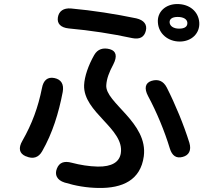

<svg xmlns="http://www.w3.org/2000/svg" viewBox="-20 -860 1040 952"><path d="M108 -85H109C143 -70 171 -78 189 -110C240 -199 271 -299 291 -404C298 -443 283 -466 250 -473C216 -480 195 -462 188 -423C169 -328 139 -246 91 -162C70 -126 75 -99 108 -85ZM300 45C356 62 410 71 468 72C588 74 677 33 693 -85C715 -253 500 -351 507 -438C509 -470 521 -502 542 -541C562 -580 557 -607 525 -616C492 -625 464 -617 447 -587C418 -536 399 -481 397 -438C392 -302 598 -222 579 -100C572 -56 534 -33 465 -34C421 -35 378 -42 336 -53C299 -63 274 -55 262 -24C250 6 262 33 300 45ZM321 -719C430 -709 534 -693 636 -671C672 -664 695 -675 703 -707C711 -738 694 -760 656 -769C550 -791 441 -808 332 -818C295 -821 272 -805 267 -774C262 -743 281 -723 321 -719ZM714 -384C757 -304 796 -210 822 -124C833 -88 854 -73 886 -82C917 -90 930 -115 919 -152C891 -242 849 -343 807 -426C790 -459 764 -469 731 -459C700 -449 694 -422 714 -384ZM763 -747C767 -692 814 -654 871 -654C931 -654 972 -696 968 -749C964 -802 921 -840 859 -840C801 -840 758 -801 763 -747ZM821 -749C820 -765 833 -776 861 -776C891 -776 908 -764 909 -747C910 -729 897 -718 868 -718C840 -718 822 -731 821 -749Z"/></svg>

Font: 寒蝉团圆体 Round
Style: Regular
Weight: 500
Designer: 寒蝉字型
Version: Version 2.700;Glyphs 3.1.1 (3135)